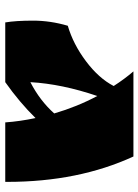

<svg xmlns="http://www.w3.org/2000/svg" viewBox="84 -624 540 749"><g transform="rotate(90 354.5 -250.0)"><path d="M690 -8V0H458Q454 -57 441 -118Q379 -55 301 0H68Q61 -41 61 -108.5Q61 -176 81 -244Q153 -265 219.5 -315Q286 -365 316 -423Q289 -465 259 -500H591Q690 -285 690 -8ZM423 -191Q397 -280 355 -359Q308 -221 301 -98Q373 -135 423 -191Z"/></g></svg>

Font: Ruslan Display
Style: Regular
Weight: 400
Designer: Denis Masharov, Vladimir Rabdu
Foundry: Denis Masharov, Vladimir Rabdu
Version: Version 1.000; ttfautohint (v1.4.1)